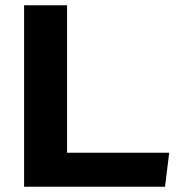

<svg xmlns="http://www.w3.org/2000/svg" viewBox="-20 -713 723 733"><path d="M72 0V-693H236V-130H626L610 0Z"/></svg>

Font: Fix15 Mono
Style: Bold
Weight: 700
Designer: Carrois Corporate & Edenspiekermann AG
Foundry: Carrois Corporate GbR & Edenspiekermann AG
Version: Version 3.206